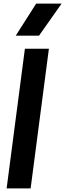

<svg xmlns="http://www.w3.org/2000/svg" viewBox="-20 -1052 364 1072"><path d="M324 -853ZM198 -853H68L182 -1032H324ZM151 0H17L119 -780H253Z"/></svg>

Font: Tanohe Sans SemiBold
Style: Italic
Weight: 600
Designer: Village Type and Design LLC & Cristiano Sobral
Foundry: Cooper Hewitt Smithsonian Design Museum
Version: Version 1.00;September 29, 2021;FontCreator 13.0.0.2655 64-b